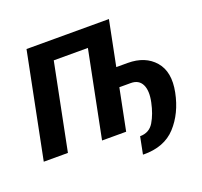

<svg xmlns="http://www.w3.org/2000/svg" viewBox="-147 -879 1283 1221"><g transform="rotate(-20 494.5 -268.5)"><path d="M726.6 -407.7Q844.7 -407.7 908.7 -334Q972.7 -260.3 946.3 -127.9Q919.9 4.4 841.3 90.1Q762.7 175.8 621.1 173.8L618.7 172.4L641.6 57.1Q704.1 57.1 735.1 5.4Q766.1 -46.4 781.7 -121.1Q797.4 -195.8 776.4 -238.3Q755.4 -280.8 701.2 -280.8H624L567.9 0H404.8L521.5 -584H290.5L173.8 0H10.3L152.3 -710.9H710L649.4 -407.7Z"/></g></svg>

Font: Roboto-BlackItalic
Style: Italic
Weight: 900
Italic angle: -12°
Designer: Google
Version: Version 1.100141; 2013